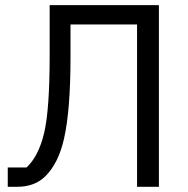

<svg xmlns="http://www.w3.org/2000/svg" viewBox="-20 -718 724 738"><path d="M9.8 -74.2V0H45.9Q113.8 0 154.8 -41Q205.1 -91.3 226.1 -185.1Q251 -294.4 251 -499V-624H506.8V0H590.8V-698.2H170.9V-504.9Q170.9 -297.9 149.9 -208Q128.9 -118.2 82 -74.2Z"/></svg>

Font: Plexus Sans
Style: Regular
Weight: 400
Version: Version 2.001;PS 002.001;hotconv 1.0.70;makeotf.lib2.5.58329